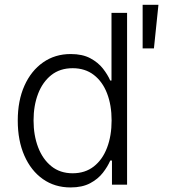

<svg xmlns="http://www.w3.org/2000/svg" viewBox="-20 -782 723 813"><path d="M278.8 11.7Q211.9 11.7 161.6 -23.7Q111.3 -59.1 83.3 -122.8Q55.2 -186.5 55.2 -271.5Q55.2 -356 83.5 -419.2Q111.8 -482.4 162.4 -517.8Q212.9 -553.2 279.3 -553.2Q329.1 -553.2 362.3 -535.4Q395.5 -517.6 415.8 -491.7Q436 -465.8 446.8 -440.9H452.1V-727.5H518.1V0H454.1V-102.1H446.8Q436 -76.7 415.5 -50.3Q395 -23.9 361.6 -6.1Q328.1 11.7 278.8 11.7ZM287.6 -48.3Q340.3 -48.3 377.2 -77.1Q414.1 -106 433.3 -156.5Q452.6 -207 452.6 -272Q452.6 -336.9 433.3 -386.7Q414.1 -436.5 377.2 -464.8Q340.3 -493.2 287.6 -493.2Q233.9 -493.2 197 -463.9Q160.2 -434.6 141.1 -384.5Q122.1 -334.5 122.1 -272Q122.1 -209 141.4 -158.4Q160.6 -107.9 197.5 -78.1Q234.4 -48.3 287.6 -48.3ZM584 -577.1V-761.7H650.9L631.8 -577.1Z"/></svg>

Font: Inter Light
Style: Regular
Weight: 300
Designer: Rasmus Andersson
Foundry: rsms
Version: Version 4.000;git-a52131595